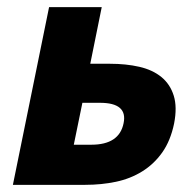

<svg xmlns="http://www.w3.org/2000/svg" viewBox="-20 -516 545 536"><path d="M16 0 117 -496H264L232 -338H287Q332 -338 369 -329.5Q406 -321 430.5 -301Q455 -281 465 -249Q475 -217 466 -171Q456 -123 433 -90.5Q410 -58 377 -37.5Q344 -17 303.5 -8.5Q263 0 218 0ZM186 -112H235Q313 -112 325 -172Q337 -229 259 -229H210Z"/></svg>

Font: mr_Source Sans Pro
Style: Bold Italic
Weight: 700
Italic angle: -11°
Designer: Paul D. Hunt
Foundry: Adobe Systems Incorporated
Version: Version 1.036;July 10, 2024;FontCreator 11.5.0.2430 64-bit